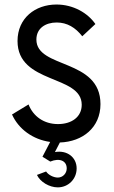

<svg xmlns="http://www.w3.org/2000/svg" viewBox="-20 -623 503 850"><path d="M424.8 -162.1C424.8 -365.2 141.1 -317.9 141.1 -447.8C141.1 -498 181.6 -523.4 231 -523.4C277.3 -523.4 314 -501 344.2 -462.4L402.3 -516.6C368.2 -565.9 304.2 -603 230 -603C136.2 -603 57.6 -543 57.6 -441.4C57.6 -249 341.8 -293.5 341.8 -159.2C341.8 -105 296.9 -73.7 236.8 -73.7C174.3 -73.7 127 -107.9 106.4 -160.6L33.2 -116.2C62 -51.8 125 -5.4 202.1 5.4L168 70.8L202.6 92.3C243.2 75.2 275.4 88.4 275.4 122.6C275.4 145 257.8 163.1 235.8 163.1C217.3 163.1 193.8 151.4 184.1 136.2L143.6 151.4C157.7 182.1 198.2 206.5 235.8 206.5C282.7 206.5 319.3 169.4 319.3 122.6C319.3 72.8 276.4 40.5 223.1 50.3L245.1 7.8C345.7 4.4 424.8 -58.1 424.8 -162.1Z"/></svg>

Font: Now Medium
Style: Regular
Weight: 500
Designer: Alfredo Marco Pradil
Foundry: Alfredo Marco Pradil
Version: Version 1.200;hotconv 1.0.109;makeotfexe 2.5.65596